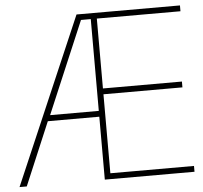

<svg xmlns="http://www.w3.org/2000/svg" viewBox="-52 -768 867 821"><g transform="rotate(-5 381.0 -357.0)"><path d="M750 0H365V-270H144L30 0H-1L306 -714H750V-689H391V-389H730V-364H391V-25H750ZM156 -295H365V-689H323Z"/></g></svg>

Font: Noto Sans Thin
Style: Regular
Weight: 100
Designer: Monotype Design Team
Foundry: Monotype Imaging Inc.
Version: Version 2.007